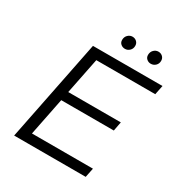

<svg xmlns="http://www.w3.org/2000/svg" viewBox="-198 -1007 1082 1148"><g transform="rotate(30 343.0 -433.0)"><path d="M152 -64H573L560 0H66L206 -700H686L673 -636H266L216 -387H579L567 -324H204ZM558 -780Q542 -780 530 -790.5Q518 -801 518 -818Q518 -839 531.5 -852.5Q545 -866 563 -866Q580 -866 592 -855Q604 -844 604 -826Q604 -806 590.5 -793Q577 -780 558 -780ZM380 -780Q363 -780 351 -790.5Q339 -801 339 -818Q339 -839 352.5 -852.5Q366 -866 384 -866Q401 -866 413 -855Q425 -844 425 -826Q425 -806 411.5 -793Q398 -780 380 -780Z"/></g></svg>

Font: Montserrat
Style: Italic
Weight: 400
Italic angle: -11.3°
Designer: Julieta Ulanovsky
Foundry: Julieta Ulanovsky
Version: Version 9.000; ttfautohint (v1.8.4.7-5d5b)